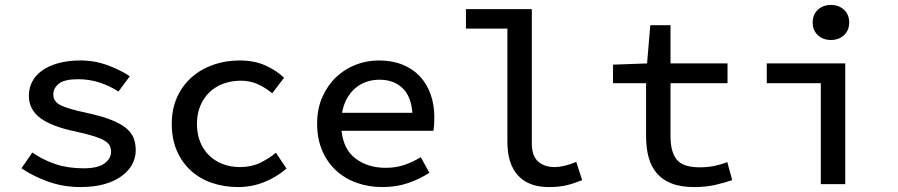

<svg xmlns="http://www.w3.org/2000/svg" viewBox="-20 -746 3640 778"><path d="M306 12Q236 12 174 -10.5Q112 -33 67 -64L111 -128Q154 -98 204.5 -81Q255 -64 319 -64Q376 -64 403 -83.5Q430 -103 430 -131Q430 -144 425 -155Q420 -166 404.5 -175.5Q389 -185 361 -194Q333 -203 287 -213Q190 -233 143.5 -267.5Q97 -302 97 -358Q97 -389 110.5 -415Q124 -441 150.5 -460Q177 -479 216 -490Q255 -501 306 -501Q364 -501 416.5 -481.5Q469 -462 506 -437L460 -375Q425 -398 383.5 -411.5Q342 -425 297 -425Q241 -425 218.5 -407Q196 -389 196 -363Q196 -334 227 -319Q258 -304 330 -289Q390 -276 428.5 -261Q467 -246 489.5 -228Q512 -210 521 -187.5Q530 -165 530 -137Q530 -106 515 -79Q500 -52 471.5 -31.5Q443 -11 401.5 0.5Q360 12 306 12Z M945 12Q888 12 838.5 -5Q789 -22 753 -55Q717 -88 696.5 -135.5Q676 -183 676 -244Q676 -305 698 -353Q720 -401 758 -434Q796 -467 845.5 -484Q895 -501 951 -501Q1011 -501 1056 -480.5Q1101 -460 1131 -431L1083 -368Q1054 -392 1023 -405.5Q992 -419 956 -419Q917 -419 884 -406.5Q851 -394 827.5 -371Q804 -348 791 -315.5Q778 -283 778 -244Q778 -205 790.5 -172.5Q803 -140 826.5 -117Q850 -94 882 -81.5Q914 -69 953 -69Q998 -69 1033.5 -86Q1069 -103 1098 -127L1141 -63Q1099 -27 1049 -7.5Q999 12 945 12Z M1530 12Q1474 12 1426 -5Q1378 -22 1342 -55Q1306 -88 1285.5 -136Q1265 -184 1265 -245Q1265 -305 1286 -352.5Q1307 -400 1341.5 -433Q1376 -466 1421 -483.5Q1466 -501 1515 -501Q1569 -501 1611 -484Q1653 -467 1681.5 -436.5Q1710 -406 1725 -363.5Q1740 -321 1740 -270Q1740 -254 1739 -240Q1738 -226 1736 -216H1364Q1372 -140 1421.5 -103Q1471 -66 1543 -66Q1584 -66 1618 -77.5Q1652 -89 1685 -109L1720 -46Q1682 -21 1634.5 -4.5Q1587 12 1530 12ZM1518 -423Q1490 -423 1465 -414.5Q1440 -406 1420 -389Q1400 -372 1386 -347Q1372 -322 1366 -289H1651Q1646 -356 1610.5 -389.5Q1575 -423 1518 -423Z M2204 12Q2122 12 2079 -35Q2036 -82 2036 -171V-630H1868V-709H2135V-165Q2135 -114 2160.5 -91.5Q2186 -69 2227 -69Q2265 -69 2315 -90L2339 -16Q2304 -2 2274.5 5Q2245 12 2204 12Z M2792 12Q2738 12 2700.5 -3Q2663 -18 2640.5 -45Q2618 -72 2608 -109.5Q2598 -147 2598 -193V-409H2464V-484L2602 -489L2615 -644H2697V-489H2928V-409H2697V-193Q2697 -130 2722.5 -99Q2748 -68 2815 -68Q2847 -68 2874 -73.5Q2901 -79 2927 -89L2947 -16Q2914 -5 2877 3.5Q2840 12 2792 12Z M3306 0V-409H3087V-489H3405V0ZM3347 -584Q3315 -584 3294 -603.5Q3273 -623 3273 -655Q3273 -687 3294 -706.5Q3315 -726 3347 -726Q3379 -726 3400 -706.5Q3421 -687 3421 -655Q3421 -623 3400 -603.5Q3379 -584 3347 -584Z"/></svg>

Font: SauceCodePro Nerd Font Mono
Style: Regular
Weight: 500
Monospace: yes
Designer: Paul D. Hunt, Teo Tuominen
Foundry: Adobe Systems Incorporated
Version: Version 2.030;PS 1.000;hotconv 16.6.51;makeotf.lib2.5.65220;